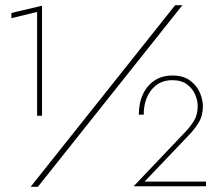

<svg xmlns="http://www.w3.org/2000/svg" viewBox="-20 -720 859 740"><path d="M655 -700 98 0H126L683 -700ZM24 -650 123 -674V-274H142V-698L24 -670ZM495 -2H774V-20H537L704 -195Q728 -219 745 -246.5Q762 -274 762 -310Q762 -336 750 -363.5Q738 -391 712 -410Q686 -429 644 -429Q605 -429 576 -410Q547 -391 531 -357Q515 -323 515 -278H534Q534 -337 564 -374Q594 -411 644 -411Q679 -411 700.5 -395Q722 -379 732 -356Q742 -333 742 -311Q742 -277 726.5 -252.5Q711 -228 689 -206Z"/></svg>

Font: Jost ExtraLight
Style: Regular
Weight: 250
Version: Version 3.710